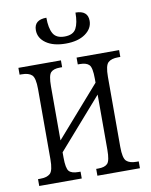

<svg xmlns="http://www.w3.org/2000/svg" viewBox="-83 -797 673 858"><g transform="rotate(-10 253.5 -367.5)"><path d="M25 0V-31H35Q66 -31 80.5 -44.5Q95 -58 95 -109V-427Q95 -478 80.5 -491.5Q66 -505 35 -505H25V-536H218V-505H208Q179 -505 166.5 -492Q154 -479 154 -429V-184L353 -411V-429Q353 -479 340.5 -492Q328 -505 299 -505H289V-536H482V-505H472Q441 -505 426.5 -491.5Q412 -478 412 -427V-109Q412 -58 426.5 -44.5Q441 -31 472 -31H482V0H289V-31H299Q328 -31 340.5 -44Q353 -57 353 -107V-357L154 -130V-107Q154 -57 166 -44Q178 -31 208 -31H218V0ZM253 -606Q197 -606 164 -629Q131 -652 131 -688Q131 -735 187 -735Q187 -688 201 -663Q215 -638 253 -638Q292 -638 305.5 -663Q319 -688 319 -735Q375 -735 375 -688Q375 -653 342 -629.5Q309 -606 253 -606Z"/></g></svg>

Font: Noto Serif ExtraCondensed Light
Style: Regular
Weight: 300
Width: 2
Designer: Monotype Design Team
Foundry: Monotype Imaging Inc.
Version: Version 2.014; ttfautohint (v1.8.4.7-5d5b)